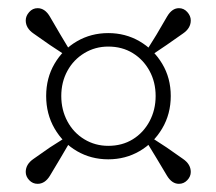

<svg xmlns="http://www.w3.org/2000/svg" viewBox="-20 -564 528 470"><path d="M345 -425 335 -434 363 -479Q377 -503 389 -523.5Q401 -544 418 -544Q430 -544 438.5 -534.5Q447 -525 447 -514Q447 -495 428 -482Q409 -469 388 -454ZM130 -329Q130 -295 145 -267Q160 -239 186.5 -223Q213 -207 245 -207Q279 -207 305 -223Q331 -239 346 -267Q361 -295 361 -329Q361 -363 346 -390.5Q331 -418 305 -434Q279 -450 245 -450Q213 -450 186.5 -434Q160 -418 145 -390.5Q130 -363 130 -329ZM93 -329Q93 -373 113.5 -408Q134 -443 168.5 -463Q203 -483 245 -483Q287 -483 321.5 -463Q356 -443 377 -408Q398 -373 398 -329Q398 -285 377 -249.5Q356 -214 321.5 -194Q287 -174 245 -174Q203 -174 168.5 -194Q134 -214 113.5 -249.5Q93 -285 93 -329ZM155 -434 146 -425 102 -454Q81 -469 62 -482Q43 -495 43 -514Q43 -525 51.5 -534.5Q60 -544 72 -544Q90 -544 102 -523.5Q114 -503 128 -479ZM146 -231 155 -223 128 -177Q114 -153 102 -133.5Q90 -114 72 -114Q60 -114 51.5 -123Q43 -132 43 -143Q43 -162 62 -175Q81 -188 102 -203ZM335 -223 345 -231 388 -203Q409 -188 428 -175Q447 -162 447 -143Q447 -132 438.5 -123Q430 -114 418 -114Q401 -114 389 -133.5Q377 -153 363 -177Z"/></svg>

Font: Source Serif 4 60pt SemiBold
Style: Regular
Weight: 600
Version: Version 4.004;hotconv 1.0.116;makeotfexe 2.5.65601